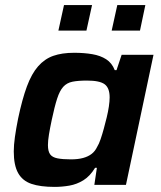

<svg xmlns="http://www.w3.org/2000/svg" viewBox="-20 -725 631 753"><path d="M194 8Q138 8 103 -4Q68 -16 51 -46.5Q34 -77 34 -131Q34 -156 38.5 -188Q43 -220 51 -260Q67 -336 85.5 -386Q104 -436 129.5 -465Q155 -494 189 -506Q223 -518 271 -518Q310 -518 342 -512.5Q374 -507 396.5 -492.5Q419 -478 430 -450H437L457 -510H582L474 0H350L360 -67H353Q333 -34 307 -18Q281 -2 252 3Q223 8 194 8ZM258 -100Q286 -100 306 -105.5Q326 -111 339.5 -121.5Q353 -132 361 -149Q368 -160 374.5 -179Q381 -198 387 -220Q393 -242 398.5 -264.5Q404 -287 407 -307.5Q410 -328 410 -343Q410 -380 390.5 -394.5Q371 -409 321 -409Q286 -409 264 -404.5Q242 -400 228 -384.5Q214 -369 204 -338Q194 -307 183 -255Q176 -222 172 -197.5Q168 -173 168 -156Q168 -132 176.5 -120Q185 -108 205.5 -104Q226 -100 258 -100ZM418 -605 440 -705H550L529 -605ZM209 -605 231 -705H341L319 -605Z"/></svg>

Font: Saira Thin SemiBold
Style: Italic
Weight: 600
Italic angle: -12°
Version: Version 1.101